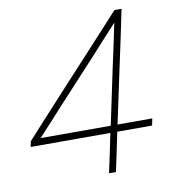

<svg xmlns="http://www.w3.org/2000/svg" viewBox="-78 -753 745 822"><g transform="rotate(-10 294.5 -342.0)"><path d="M330 0Q339 -43.5 347.5 -82Q355.5 -120 365.5 -169H19L24 -193Q52.5 -224.5 87.5 -263Q122.5 -301 158 -340Q193.5 -379 224 -412L344 -542Q376.5 -577.5 409.5 -613.5Q442 -649 474 -684H505Q491.5 -621 479.5 -562Q467 -503 454 -443L402 -199H553L547 -169H395.5Q385.5 -120 377.5 -82Q369 -43.5 360 0ZM183 -325Q154 -293.5 125.5 -262L67.5 -199H372.5L424 -443Q434.5 -491 444.5 -537.5Q454 -584 464 -631Q435 -599.5 406.2 -568Q377.5 -536.5 349 -505Z"/></g></svg>

Font: Heraclito Thin
Style: Italic
Weight: 100
Italic angle: -12°
Designer: Kostas Bartsokas (font) & Cristiano Sobral (main changes)
Foundry: Kostas Bartsokas (font) & Cristiano Sobral (main changes)
Version: Version 1.00;July 8, 2020;FontCreator 13.0.0.2655 64-bit